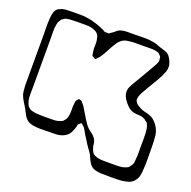

<svg xmlns="http://www.w3.org/2000/svg" viewBox="-130 -689 991 995"><g transform="rotate(20 365.5 -192.0)"><path d="M730 -42V-39Q730 -11 730.5 18Q731 47 729 76Q729 94 725 113.5Q721 133 709 147Q697 162 678.5 167.5Q660 173 642 175Q614 177 585.5 176.5Q557 176 528 176Q512 175 495.5 170.5Q479 166 468 153Q466 151 464 147.5Q462 144 460 141Q453 130 448 117.5Q443 105 435 93Q429 84 422 75Q415 66 409 56Q402 45 395.5 34Q389 23 382 13Q376 2 370 -9Q364 -20 354 -27Q353 -28 350 -31Q347 -34 345 -34Q344 -34 341.5 -32Q339 -30 339 -29Q337 -28 334.5 -26Q332 -24 330 -22Q328 -18 328 -12Q323 7 315 23.5Q307 40 290 51Q268 64 241.5 65Q215 66 190 66Q174 66 156 66.5Q138 67 121 64Q98 62 80 49Q67 38 59.5 22.5Q52 7 44 -7Q37 -19 29 -31.5Q21 -44 15 -57Q8 -71 6.5 -87Q5 -103 4 -119V-388Q4 -414 3.5 -439.5Q3 -465 5 -490Q6 -505 10 -520.5Q14 -536 27 -546Q32 -549 37 -551Q51 -558 66 -559Q81 -560 97 -560Q121 -560 146 -560.5Q171 -561 195 -556Q208 -554 220 -550.5Q232 -547 245 -543Q253 -540 261.5 -537Q270 -534 277 -530Q282 -529 287 -525.5Q292 -522 296 -520Q299 -519 303 -519.5Q307 -520 310 -520L318 -519Q321 -521 325 -524Q329 -527 331 -528Q342 -535 350.5 -543Q359 -551 370 -555Q387 -560 407 -560Q427 -560 445 -560Q468 -560 493 -561Q518 -562 541 -558Q555 -557 568 -552.5Q581 -548 594 -543Q607 -539 620.5 -535Q634 -531 644 -522Q649 -517 653.5 -510Q658 -503 661 -497Q664 -489 667 -480.5Q670 -472 670 -464Q671 -450 666 -436.5Q661 -423 655 -410Q647 -394 638 -378.5Q629 -363 620 -348Q614 -339 608.5 -329.5Q603 -320 598 -311Q591 -298 583 -284Q575 -270 573 -256Q573 -253 572.5 -249.5Q572 -246 573 -244Q573 -242 574.5 -240Q576 -238 577 -236Q579 -234 580.5 -231Q582 -228 584 -226Q588 -222 596 -218Q616 -205 639 -200.5Q662 -196 681 -184Q695 -173 705 -159Q724 -133 727 -103Q730 -73 730 -42ZM551 110H553Q571 110 589 110Q607 110 625 107Q632 105 640 102Q648 99 654 95Q657 92 659 88Q664 83 667 77Q672 69 672.5 59Q673 49 674 40Q676 24 675.5 8Q675 -8 675 -24Q675 -43 675.5 -61.5Q676 -80 675 -98Q674 -111 672.5 -122.5Q671 -134 665 -145Q664 -147 663 -150Q662 -153 660 -154L651 -160Q645 -166 642 -167Q627 -175 610.5 -175Q594 -175 578 -179Q559 -185 545.5 -198.5Q532 -212 521 -228Q517 -235 513.5 -243Q510 -251 509 -258Q506 -278 514.5 -295.5Q523 -313 533 -329Q550 -358 567 -386.5Q584 -415 600 -444Q604 -451 608 -459.5Q612 -468 613 -475L612 -486Q611 -488 611.5 -492Q612 -496 610 -497Q609 -500 605.5 -503Q602 -506 600 -508Q599 -509 597.5 -511Q596 -513 594 -514Q590 -516 584 -517Q578 -518 573 -519Q559 -521 544 -520.5Q529 -520 514 -520H458Q439 -519 420 -516Q401 -513 386 -499Q379 -493 374 -485.5Q369 -478 364 -470Q354 -454 345 -436Q336 -418 325 -401Q321 -394 316.5 -388.5Q312 -383 306 -378Q305 -377 302.5 -374Q300 -371 298 -371Q294 -371 290 -375Q288 -377 284.5 -378.5Q281 -380 279 -381Q278 -383 277.5 -389Q277 -395 276 -398Q272 -418 273.5 -437.5Q275 -457 270 -476Q269 -479 268.5 -483Q268 -487 266 -489Q259 -503 246 -509Q233 -515 219 -518Q208 -520 196 -520Q184 -520 173 -520Q159 -520 144 -520Q129 -520 115 -519Q108 -519 99 -518Q90 -517 83 -515Q80 -514 77.5 -512.5Q75 -511 73 -509L63 -503Q62 -502 61 -500Q60 -498 59 -496Q57 -493 55 -490Q53 -487 51 -483L48 -470Q44 -452 44.5 -433Q45 -414 45 -395V-126Q45 -107 44.5 -87Q44 -67 48 -49Q50 -41 53.5 -32.5Q57 -24 63 -18Q73 -8 87 -5Q101 -2 114 -1Q130 0 145 0Q160 0 175 0Q192 0 207.5 -0.5Q223 -1 238 -7Q240 -8 243.5 -9Q247 -10 248 -11Q252 -13 254.5 -16.5Q257 -20 260 -23Q265 -28 268 -37Q271 -46 272 -54Q274 -69 273.5 -84.5Q273 -100 275 -115Q275 -119 275.5 -123.5Q276 -128 277 -131Q278 -134 281 -137Q284 -140 285 -142Q287 -144 287.5 -145Q288 -146 289 -147Q290 -148 291.5 -147Q293 -146 294 -146Q296 -145 300 -144.5Q304 -144 306 -142Q309 -141 311 -136Q319 -128 325 -119L358 -64Q366 -51 374.5 -39Q383 -27 394 -17Q402 -10 411 -4Q420 2 427 11Q440 26 441.5 45.5Q443 65 452 82Q453 84 454 86.5Q455 89 457 91Q462 97 469.5 100.5Q477 104 484 106Q501 110 517.5 110Q534 110 551 110Z"/></g></svg>

Font: Rubik Vinyl
Style: Regular
Weight: 400
Designer: Hubert and Fischer, NaN
Foundry: Hubert and Fischer, NaN
Version: Version 2.200